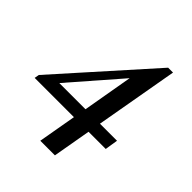

<svg xmlns="http://www.w3.org/2000/svg" viewBox="-189 -776 892 892"><g transform="rotate(45 257.0 -330.0)"><path d="M221 0 254 -188H-4L0 -211L401 -660H433L361 -252H473L463 -188H350L317 0ZM94 -252H266L309 -499Z"/></g></svg>

Font: Spectral Medium
Style: Italic
Weight: 500
Italic angle: -10°
Designer: Jean-Baptiste Levee
Foundry: Production Type
Version: Version 2.001